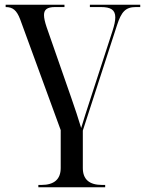

<svg xmlns="http://www.w3.org/2000/svg" viewBox="-20 -556 619 816"><path d="M143 240H427V230H414C359 230 332 206 332 158V-1L477 -448C496 -507 514 -526 558 -526H576V-536H362V-526H409C451 -526 470 -514 470 -482C470 -467 466 -449 458 -424L364 -135C346 -80 339 -58 325 -12C310 -61 302 -85 283 -140L178 -441C171 -462 167 -479 167 -492C167 -515 180 -526 214 -526H254V-536H4V-526C34 -526 51 -513 66 -473L238 -3V158C238 206 210 230 156 230H143Z"/></svg>

Font: Noto Serif Display
Style: Regular
Weight: 400
Designer: Monotype Design Team
Foundry: Monotype Imaging Inc.
Version: Version 2.009